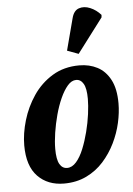

<svg xmlns="http://www.w3.org/2000/svg" viewBox="-57 -864 637 917"><g transform="rotate(-5 261.5 -405.5)"><path d="M213 10Q135 10 87 -39.5Q39 -89 39 -188Q39 -245 57.5 -307.5Q76 -370 112.5 -424Q149 -478 204.5 -512Q260 -546 334 -546Q382 -546 420.5 -526Q459 -506 482 -462.5Q505 -419 505 -349Q505 -305 494 -256Q483 -207 460 -160Q437 -113 402.5 -74.5Q368 -36 320.5 -13Q273 10 213 10ZM234 -63Q258 -63 278 -86Q298 -109 313 -146Q328 -183 339 -226Q350 -269 355.5 -310.5Q361 -352 361 -383Q361 -433 348 -455.5Q335 -478 313 -478Q291 -478 272 -456Q253 -434 237 -398.5Q221 -363 209.5 -320.5Q198 -278 191.5 -235.5Q185 -193 185 -158Q185 -108 198 -85.5Q211 -63 234 -63ZM336 -601 282 -621 322 -773Q331 -809 356 -817.5Q381 -826 410 -814Q439 -802 461 -777L460 -765Z"/></g></svg>

Font: Noto Serif ExtraCondensed ExtraBold
Style: Italic
Weight: 800
Width: 2
Italic angle: -12°
Designer: Monotype Design Team
Foundry: Monotype Imaging Inc.
Version: Version 2.013